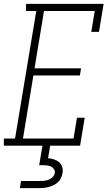

<svg xmlns="http://www.w3.org/2000/svg" viewBox="-46 -755 566 995"><path d="M-26 0V-37H32L142 -698H89V-735H491L467 -590H427L445 -698H182L133 -401H374L368 -364H127L73 -37H335L353 -145H393L369 0ZM57 220 63 183H163Q175 183 186 181.5Q197 180 208 175.5Q219 171 227.5 162Q236 153 238 142Q240 131 234 122Q228 113 219 108.5Q210 104 199 102.5Q188 101 177 101H157L174 0H214L203 65Q219 66 234 71Q249 76 260.5 85.5Q272 95 276.5 110.5Q281 126 278 142Q276 154 270.5 166.5Q265 179 255 188.5Q245 198 233 204Q221 210 208 213.5Q195 217 182.5 218.5Q170 220 157 220Z"/></svg>

Font: Iosevka Slab XLtObl
Style: Regular
Weight: 200
Italic angle: -9°
Monospace: yes
Designer: Belleve Invis
Foundry: Belleve Invis
Version: Version 11.1.1; ttfautohint (v1.8.3)